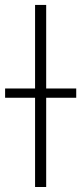

<svg xmlns="http://www.w3.org/2000/svg" viewBox="-35 -747 324 767"><path d="M149.5 -727.3V0H105.1V-727.3ZM-14.6 -356.5V-393.5H269.5V-356.5Z"/></svg>

Font: Inter Extra Light BETA
Style: Regular
Weight: 200
Designer: Rasmus Andersson
Foundry: rsms
Version: Version 3.011;git-f93a4a705